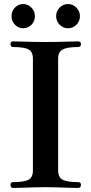

<svg xmlns="http://www.w3.org/2000/svg" viewBox="-20 -931 453 951"><path d="M45 0Q32 0 32 -16Q32 -29 45 -29Q97 -29 120 -40Q143 -51 143 -87V-641Q143 -674 121.5 -686Q100 -698 45 -698Q32 -698 32 -712Q32 -726 45 -726Q62 -726 89.5 -725Q117 -724 148 -723.5Q179 -723 205 -723Q230 -723 261.5 -723.5Q293 -724 321.5 -725Q350 -726 366 -726Q381 -726 381 -712Q381 -698 366 -698Q313 -698 290.5 -686Q268 -674 268 -641V-87Q268 -51 292 -40Q316 -29 366 -29Q381 -29 381 -16Q381 0 366 0Q350 0 321.5 -1Q293 -2 261.5 -3Q230 -4 205 -4Q179 -4 148 -3Q117 -2 89.5 -1Q62 0 45 0ZM317 -791Q293 -791 275.5 -808.5Q258 -826 258 -851Q258 -876 275.5 -893.5Q293 -911 317 -911Q341 -911 358.5 -893Q376 -875 376 -851Q376 -826 358.5 -808.5Q341 -791 317 -791ZM94 -791Q71 -791 54 -808.5Q37 -826 37 -851Q37 -876 54 -893.5Q71 -911 94 -911Q119 -911 136 -893Q153 -875 153 -851Q153 -826 136 -808.5Q119 -791 94 -791Z"/></svg>

Font: Zen Antique
Style: Regular
Weight: 400
Designer: Yoshimichi Ohira
Foundry: Positype
Version: Version 1.001